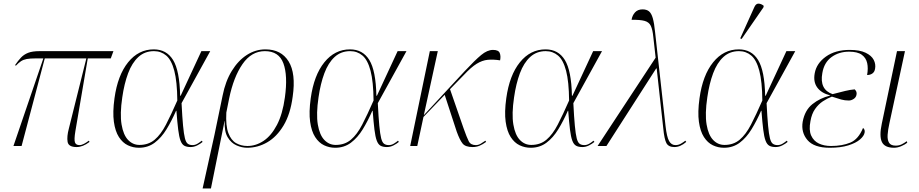

<svg xmlns="http://www.w3.org/2000/svg" viewBox="-20 -825 5196 1085"><path d="M56 0 225 -495H183Q150 -495 131 -491.5Q112 -488 98.5 -479Q85 -470 70 -454L65 -457Q82 -482 98.5 -499.5Q115 -517 139 -526.5Q163 -536 204 -536H621L606 -495H476L406 -84Q398 -36 403.5 -20.5Q409 -5 429 -5Q441 -5 455 -12.5Q469 -20 482 -30L486 -23Q448 6 413 6Q367 6 362 -23.5Q357 -53 369 -98L468 -495H233L102 0Z M765 10Q732 10 702.5 -4Q673 -18 652 -50.5Q631 -83 623.5 -137Q616 -191 627 -270Q645 -400 704 -473Q763 -546 849 -546Q921 -546 958 -486Q995 -426 998 -284H1001L1118 -536H1168L1006 -242Q1010 -162 1014.5 -114.5Q1019 -67 1025 -43.5Q1031 -20 1041.5 -12.5Q1052 -5 1068 -5Q1083 -5 1097 -13.5Q1111 -22 1120 -30L1125 -23Q1112 -12 1094 -3Q1076 6 1057 6Q1035 6 1021.5 -1.5Q1008 -9 1000 -30.5Q992 -52 987 -92.5Q982 -133 977 -199H975Q950 -142 921 -94.5Q892 -47 854 -18.5Q816 10 765 10ZM768 -6Q819 -6 854 -35.5Q889 -65 918 -121Q947 -177 982 -257Q981 -364 965 -425Q949 -486 919.5 -511Q890 -536 850 -536Q798 -536 762 -503Q726 -470 704 -411Q682 -352 671 -275Q657 -181 667 -121.5Q677 -62 704 -34Q731 -6 768 -6Z M1125 240 1192 -63 1238 -285Q1254 -366 1290 -424.5Q1326 -483 1375 -514.5Q1424 -546 1480 -546Q1569 -546 1611 -478Q1653 -410 1634 -279Q1621 -180 1582.5 -116Q1544 -52 1490.5 -21Q1437 10 1377 10Q1347 10 1316.5 -3.5Q1286 -17 1266.5 -49.5Q1247 -82 1250 -141H1249L1172 240ZM1378 0Q1426 0 1469.5 -29Q1513 -58 1545 -119Q1577 -180 1590 -275Q1607 -398 1581.5 -467Q1556 -536 1477 -536Q1401 -536 1350.5 -463Q1300 -390 1275 -269L1259 -189Q1255 -114 1270.5 -73Q1286 -32 1314.5 -16Q1343 0 1378 0Z M1874 10Q1841 10 1811.5 -4Q1782 -18 1761 -50.5Q1740 -83 1732.5 -137Q1725 -191 1736 -270Q1754 -400 1813 -473Q1872 -546 1958 -546Q2030 -546 2067 -486Q2104 -426 2107 -284H2110L2227 -536H2277L2115 -242Q2119 -162 2123.5 -114.5Q2128 -67 2134 -43.5Q2140 -20 2150.5 -12.5Q2161 -5 2177 -5Q2192 -5 2206 -13.5Q2220 -22 2229 -30L2234 -23Q2221 -12 2203 -3Q2185 6 2166 6Q2144 6 2130.5 -1.5Q2117 -9 2109 -30.5Q2101 -52 2096 -92.5Q2091 -133 2086 -199H2084Q2059 -142 2030 -94.5Q2001 -47 1963 -18.5Q1925 10 1874 10ZM1877 -6Q1928 -6 1963 -35.5Q1998 -65 2027 -121Q2056 -177 2091 -257Q2090 -364 2074 -425Q2058 -486 2028.5 -511Q1999 -536 1959 -536Q1907 -536 1871 -503Q1835 -470 1813 -411Q1791 -352 1780 -275Q1766 -181 1776 -121.5Q1786 -62 1813 -34Q1840 -6 1877 -6Z M2298 0 2409 -536H2454L2375 -174L2606 -423Q2664 -485 2699 -514Q2734 -543 2766 -543Q2797 -543 2804 -525.5Q2811 -508 2806 -484Q2767 -490 2736 -487Q2705 -484 2673.5 -464.5Q2642 -445 2601 -401L2523 -321L2600 -99Q2618 -48 2629 -26.5Q2640 -5 2669 -5Q2683 -5 2696 -12.5Q2709 -20 2723 -30L2727 -23Q2708 -9 2690 -1.5Q2672 6 2651 6Q2610 6 2594 -14Q2578 -34 2561 -81L2493 -289L2373 -164L2338 0Z M2979 10Q2946 10 2916.5 -4Q2887 -18 2866 -50.5Q2845 -83 2837.5 -137Q2830 -191 2841 -270Q2859 -400 2918 -473Q2977 -546 3063 -546Q3135 -546 3172 -486Q3209 -426 3212 -284H3215L3332 -536H3382L3220 -242Q3224 -162 3228.5 -114.5Q3233 -67 3239 -43.5Q3245 -20 3255.5 -12.5Q3266 -5 3282 -5Q3297 -5 3311 -13.5Q3325 -22 3334 -30L3339 -23Q3326 -12 3308 -3Q3290 6 3271 6Q3249 6 3235.5 -1.5Q3222 -9 3214 -30.5Q3206 -52 3201 -92.5Q3196 -133 3191 -199H3189Q3164 -142 3135 -94.5Q3106 -47 3068 -18.5Q3030 10 2979 10ZM2982 -6Q3033 -6 3068 -35.5Q3103 -65 3132 -121Q3161 -177 3196 -257Q3195 -364 3179 -425Q3163 -486 3133.5 -511Q3104 -536 3064 -536Q3012 -536 2976 -503Q2940 -470 2918 -411Q2896 -352 2885 -275Q2871 -181 2881 -121.5Q2891 -62 2918 -34Q2945 -6 2982 -6Z M3357 0 3685 -499 3672 -615Q3668 -657 3658 -678.5Q3648 -700 3622.5 -707Q3597 -714 3549 -713Q3553 -738 3568.5 -755Q3584 -772 3611 -772Q3634 -772 3647.5 -761Q3661 -750 3669 -722Q3677 -694 3682 -643L3741 -113Q3748 -51 3761 -28Q3774 -5 3797 -5Q3814 -5 3828.5 -13.5Q3843 -22 3853 -30L3858 -23Q3825 6 3791 6Q3758 6 3746 -16Q3734 -38 3728 -101L3691 -438H3688L3407 0Z M4071 10Q4038 10 4008.5 -4Q3979 -18 3958 -50.5Q3937 -83 3929.5 -137Q3922 -191 3933 -270Q3951 -400 4010 -473Q4069 -546 4155 -546Q4227 -546 4264 -486Q4301 -426 4304 -284H4307L4424 -536H4474L4312 -242Q4316 -162 4320.5 -114.5Q4325 -67 4331 -43.5Q4337 -20 4347.5 -12.5Q4358 -5 4374 -5Q4389 -5 4403 -13.5Q4417 -22 4426 -30L4431 -23Q4418 -12 4400 -3Q4382 6 4363 6Q4341 6 4327.5 -1.5Q4314 -9 4306 -30.5Q4298 -52 4293 -92.5Q4288 -133 4283 -199H4281Q4256 -142 4227 -94.5Q4198 -47 4160 -18.5Q4122 10 4071 10ZM4074 -6Q4125 -6 4160 -35.5Q4195 -65 4224 -121Q4253 -177 4288 -257Q4287 -364 4271 -425Q4255 -486 4225.5 -511Q4196 -536 4156 -536Q4104 -536 4068 -503Q4032 -470 4010 -411Q3988 -352 3977 -275Q3963 -181 3973 -121.5Q3983 -62 4010 -34Q4037 -6 4074 -6ZM4171 -605 4163 -608 4242 -783Q4251 -805 4266.5 -804.5Q4282 -804 4296 -792L4294 -783Z M4669 10Q4580 10 4543 -33.5Q4506 -77 4516 -137Q4528 -202 4571 -236.5Q4614 -271 4671 -285V-286Q4621 -299 4598 -331Q4575 -363 4584 -411Q4594 -467 4647 -505Q4700 -543 4782 -543Q4838 -543 4871.5 -527Q4905 -511 4917.5 -486.5Q4930 -462 4925 -436Q4922 -418 4909.5 -409.5Q4897 -401 4880 -401Q4887 -439 4880.5 -468.5Q4874 -498 4850 -515.5Q4826 -533 4778 -533Q4721 -533 4679 -502.5Q4637 -472 4627 -412Q4610 -319 4685 -293Q4727 -304 4756 -311Q4785 -318 4810 -320Q4817 -313 4819.5 -306Q4822 -299 4820 -289Q4817 -274 4803.5 -265.5Q4790 -257 4777 -257Q4754 -257 4734 -262.5Q4714 -268 4681 -279Q4655 -269 4630 -252.5Q4605 -236 4586 -209Q4567 -182 4560 -141Q4550 -90 4564 -59Q4578 -28 4607.5 -14Q4637 0 4676 0Q4739 0 4785 -19Q4831 -38 4857 -102Q4869 -93 4866 -76Q4863 -57 4840 -37Q4817 -17 4774 -3.5Q4731 10 4669 10Z M5032 10Q4979 10 4963.5 -23Q4948 -56 4963 -126L5049 -536H5094L5006 -128Q4998 -92 4996 -63.5Q4994 -35 5004 -18.5Q5014 -2 5042 -2Q5060 -2 5074.5 -9Q5089 -16 5104 -27L5107 -19Q5093 -7 5072 1.5Q5051 10 5032 10Z"/></svg>

Font: Noto Serif Display ExtraLight
Style: Italic
Weight: 200
Italic angle: -12°
Designer: Monotype Design Team
Foundry: Monotype Imaging Inc.
Version: Version 2.009